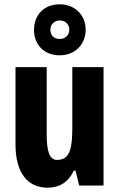

<svg xmlns="http://www.w3.org/2000/svg" viewBox="-20 -862 554 892"><path d="M257 -605C330 -605 378 -657 378 -724C378 -792 328 -842 257 -842C185 -842 138 -793 138 -723C138 -654 185 -605 257 -605ZM258 -681C229 -681 214 -699 214 -724C214 -749 233 -767 258 -767C283 -767 302 -749 302 -724C302 -699 283 -681 258 -681ZM461 -550H316V-274C316 -177 307 -119 245 -119C210 -119 197 -159 197 -237V-550H52V-191C52 -65 104 10 201 10C258 10 298 -17 323 -69H331L348 0H461Z"/></svg>

Font: Noto Sans Armenian ExtraCondensed ExtraBold
Style: Regular
Weight: 800
Width: 2
Designer: Monotype Design Team
Foundry: Monotype Imaging Inc.
Version: Version 2.008